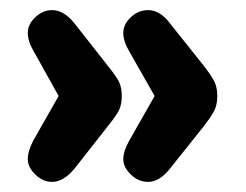

<svg xmlns="http://www.w3.org/2000/svg" viewBox="-20 -420 486 380"><path d="M96 -230 46 -142Q35 -121 35 -105Q35 -89 50 -74.5Q65 -60 83 -60Q106 -60 128 -87L194 -171Q211 -192 216 -203Q221 -214 221 -230Q221 -246 216 -257Q211 -268 194 -289L128 -373Q107 -400 83 -400Q65 -400 50 -386Q35 -372 35 -355Q35 -338 47 -318ZM286 -230 236 -142Q224 -121 224 -105Q224 -89 239 -74.5Q254 -60 273 -60Q296 -60 317 -87L384 -171Q400 -192 405 -203Q410 -214 410 -230Q410 -246 405 -257Q400 -268 384 -289L317 -373Q297 -400 273 -400Q254 -400 239 -386Q224 -372 224 -355Q224 -338 236 -318Z"/></svg>

Font: Beiruti ExtraBold
Style: Regular
Weight: 800
Designer: Arlette Boutros
Foundry: Boutros
Version: Version 1.41